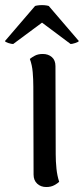

<svg xmlns="http://www.w3.org/2000/svg" viewBox="-53 -740 337 772"><path d="M171 -120Q171 -91 174 -62Q177 -33 185 -9Q179 -3 165.5 4.5Q152 12 133 12Q111 12 96.5 -1.5Q82 -15 82 -38L81 -391Q81 -421 78.5 -450Q76 -479 67 -503Q74 -509 87 -516Q100 -523 119 -523Q141 -523 155.5 -510.5Q170 -498 170 -474ZM0 -563Q-7 -563 -19.5 -567Q-32 -571 -33 -575L88 -716Q94 -718 105 -719Q116 -720 126.5 -719Q137 -718 143 -716L264 -575Q262 -571 249.5 -567Q237 -563 231 -563L116 -649Z"/></svg>

Font: Arima Medium
Style: Regular
Weight: 500
Designer: Joana Correia and Natanael Gama
Foundry: NDISCOVER
Version: Version 1.101;gftools[0.9.23]